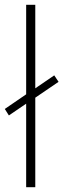

<svg xmlns="http://www.w3.org/2000/svg" viewBox="-30 -873 264 800"><path d="M79 -93H117V-466L214 -532L196 -559L117 -505V-853H79V-480L-10 -419L7 -392L79 -441Z"/></svg>

Font: Noto Sans Telugu UI Condensed ExtraLight
Style: Regular
Weight: 200
Width: 3
Designer: Jelle Bosma - Monotype Design Team
Foundry: Monotype Imaging Inc.
Version: Version 2.005